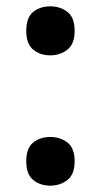

<svg xmlns="http://www.w3.org/2000/svg" viewBox="-20 -574 319 607"><path d="M63 -64Q63 -106 85 -123.5Q107 -141 139 -141Q170 -141 193 -123.5Q216 -106 216 -64Q216 -23 193 -5Q170 13 139 13Q107 13 85 -5Q63 -23 63 -64ZM63 -476Q63 -519 85 -536.5Q107 -554 139 -554Q170 -554 193 -536.5Q216 -519 216 -476Q216 -435 193 -417Q170 -399 139 -399Q107 -399 85 -417Q63 -435 63 -476Z"/></svg>

Font: Noto Sans Hanifi Rohingya SemiBold
Style: Regular
Weight: 600
Version: Version 2.101